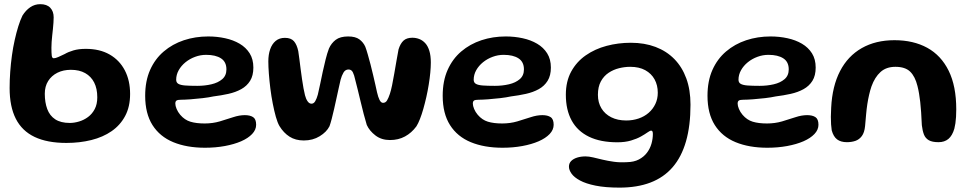

<svg xmlns="http://www.w3.org/2000/svg" viewBox="-20 -654 4544 898"><path d="M290.5 14.5Q201 14.5 142 -13.5Q83 -41.5 54 -98.5Q25 -155.5 25 -242Q25 -279 27.8 -317.8Q30.5 -356.5 35.8 -394.5Q41 -432.5 48.8 -467Q56.5 -501.5 65.5 -530.5Q74.5 -559.5 85 -581Q100.5 -606 121.5 -620.2Q142.5 -634.5 168.5 -634.5Q199 -634.5 215 -617.8Q231 -601 231 -573Q231 -561.5 230 -547.5Q229 -533.5 227.5 -518.2Q226 -503 224.2 -487.8Q222.5 -472.5 221.5 -458Q220.5 -443.5 220.5 -431Q220.5 -406.5 222 -394Q223.5 -381.5 231.5 -381.5Q239.5 -381.5 253 -387.5Q266.5 -393.5 283 -401.5Q299 -411 323.2 -418.2Q347.5 -425.5 381.5 -425.5Q446.5 -425.5 492.8 -399Q539 -372.5 563.8 -325Q588.5 -277.5 588.5 -214.5Q588.5 -155 565.5 -111.8Q542.5 -68.5 502 -40.5Q461.5 -12.5 407.2 1Q353 14.5 290.5 14.5ZM306.5 -79Q327.5 -79 350 -85.8Q372.5 -92.5 391.8 -106.8Q411 -121 423 -143.8Q435 -166.5 435 -199Q435 -239.5 420.5 -268Q406 -296.5 378.5 -312Q351 -327.5 311.5 -327.5Q276 -327.5 248.5 -313.8Q221 -300 205.2 -275Q189.5 -250 189.5 -215.5Q189.5 -175 201 -144Q212.5 -113 238.2 -96Q264 -79 306.5 -79Z M939 37Q853.5 37 790.5 11Q727.5 -15 693.2 -69Q659 -123 659 -206Q659 -275 682 -326.8Q705 -378.5 745.8 -413.2Q786.5 -448 840 -465.8Q893.5 -483.5 954 -483.5Q995 -483.5 1033 -475.2Q1071 -467 1100.8 -449.5Q1130.5 -432 1147.8 -404.5Q1165 -377 1165 -338Q1165 -300.5 1149.8 -276Q1134.5 -251.5 1108.2 -237Q1082 -222.5 1048.2 -215Q1014.5 -207.5 978 -203Q957.5 -198.5 928.2 -195Q899 -191.5 871 -189.5Q843 -187.5 826.5 -187.5Q811.5 -187.5 805.8 -183.8Q800 -180 800 -169.5Q800 -159 806 -144.5Q812 -130 823 -117Q843.5 -93 870.5 -84.8Q897.5 -76.5 937.5 -76.5Q974.5 -76.5 1007.8 -86.2Q1041 -96 1070.2 -105.8Q1099.5 -115.5 1125 -115.5Q1149.5 -115.5 1163.8 -106.2Q1178 -97 1178 -70.5Q1178 -47 1159.2 -27.2Q1140.5 -7.5 1107.8 6.8Q1075 21 1031.5 29Q988 37 939 37ZM903 -252.5Q938 -252.5 969 -259.8Q1000 -267 1019.5 -283.8Q1039 -300.5 1039 -329.5Q1039 -364.5 1013.8 -381Q988.5 -397.5 944 -397.5Q917.5 -397.5 892.5 -388.2Q867.5 -379 847.5 -362.8Q827.5 -346.5 815.8 -325.5Q804 -304.5 804 -281Q804 -268 814 -262Q824 -256 845.8 -254.2Q867.5 -252.5 903 -252.5Z M1401 3Q1362 3 1334.2 -14.8Q1306.5 -32.5 1287 -64.5Q1278 -80 1270.2 -107.5Q1262.5 -135 1255.8 -169.2Q1249 -203.5 1244.5 -239.8Q1240 -276 1237.5 -309.2Q1235 -342.5 1235 -367Q1235 -398.5 1243.5 -423.2Q1252 -448 1269.2 -462.5Q1286.5 -477 1312.5 -477Q1341 -477 1354.8 -461.2Q1368.5 -445.5 1375 -415Q1377.5 -399.5 1380.2 -377.8Q1383 -356 1386 -332Q1389 -308 1392.5 -284.5Q1396 -261 1399.5 -241.2Q1403 -221.5 1406.5 -208.5Q1411 -191 1418.8 -180Q1426.5 -169 1437 -169Q1447.5 -169 1454.5 -181Q1461.5 -193 1466.5 -211.5Q1472 -233.5 1477.5 -261.2Q1483 -289 1489.5 -318.5Q1496 -348 1503 -376.2Q1510 -404.5 1518.5 -427Q1529.5 -452 1550.2 -467.8Q1571 -483.5 1608.5 -483.5Q1642.5 -483.5 1661 -469.8Q1679.5 -456 1688.5 -435.5Q1694 -421 1700.2 -399.2Q1706.5 -377.5 1713 -352.5Q1719.5 -327.5 1725.2 -302.8Q1731 -278 1735.8 -256.8Q1740.5 -235.5 1743.5 -222Q1748.5 -200 1755.2 -186.5Q1762 -173 1771.5 -173Q1783.5 -173 1790.2 -184.2Q1797 -195.5 1803.5 -215Q1808.5 -230 1813.8 -255.2Q1819 -280.5 1824.2 -310.8Q1829.5 -341 1834.5 -370.5Q1839.5 -400 1844 -423Q1852.5 -450.5 1867.2 -464Q1882 -477.5 1908.5 -477.5Q1925.5 -477.5 1941 -471.5Q1956.5 -465.5 1968.8 -452.2Q1981 -439 1988 -416.5Q1995 -394 1995 -361.5Q1995 -340.5 1992.5 -314Q1990 -287.5 1985.2 -258.2Q1980.5 -229 1974 -200.2Q1967.5 -171.5 1960 -145Q1952.5 -118.5 1944.2 -97.5Q1936 -76.5 1927.5 -63Q1905 -32.5 1874.2 -15.8Q1843.5 1 1804 1Q1764 1 1736 -20.5Q1708 -42 1695.5 -69.5Q1688.5 -92 1681.2 -120.2Q1674 -148.5 1666.8 -178.2Q1659.5 -208 1653 -235.2Q1646.5 -262.5 1641 -282.5Q1637 -302 1630.5 -315.5Q1624 -329 1610 -329Q1595 -329 1586.5 -314.5Q1578 -300 1573 -281Q1569.5 -266 1564.5 -243.5Q1559.5 -221 1554 -195.5Q1548.5 -170 1542.8 -144.8Q1537 -119.5 1531.5 -98.2Q1526 -77 1521 -63.5Q1507.5 -36.5 1475.2 -16.8Q1443 3 1401 3Z M2330.5 37Q2245 37 2182 11Q2119 -15 2084.8 -69Q2050.5 -123 2050.5 -206Q2050.5 -275 2073.5 -326.8Q2096.5 -378.5 2137.2 -413.2Q2178 -448 2231.5 -465.8Q2285 -483.5 2345.5 -483.5Q2386.5 -483.5 2424.5 -475.2Q2462.5 -467 2492.2 -449.5Q2522 -432 2539.2 -404.5Q2556.5 -377 2556.5 -338Q2556.5 -300.5 2541.2 -276Q2526 -251.5 2499.8 -237Q2473.5 -222.5 2439.8 -215Q2406 -207.5 2369.5 -203Q2349 -198.5 2319.8 -195Q2290.5 -191.5 2262.5 -189.5Q2234.5 -187.5 2218 -187.5Q2203 -187.5 2197.2 -183.8Q2191.5 -180 2191.5 -169.5Q2191.5 -159 2197.5 -144.5Q2203.5 -130 2214.5 -117Q2235 -93 2262 -84.8Q2289 -76.5 2329 -76.5Q2366 -76.5 2399.2 -86.2Q2432.5 -96 2461.8 -105.8Q2491 -115.5 2516.5 -115.5Q2541 -115.5 2555.2 -106.2Q2569.5 -97 2569.5 -70.5Q2569.5 -47 2550.8 -27.2Q2532 -7.5 2499.2 6.8Q2466.5 21 2423 29Q2379.5 37 2330.5 37ZM2294.5 -252.5Q2329.5 -252.5 2360.5 -259.8Q2391.5 -267 2411 -283.8Q2430.5 -300.5 2430.5 -329.5Q2430.5 -364.5 2405.2 -381Q2380 -397.5 2335.5 -397.5Q2309 -397.5 2284 -388.2Q2259 -379 2239 -362.8Q2219 -346.5 2207.2 -325.5Q2195.5 -304.5 2195.5 -281Q2195.5 -268 2205.5 -262Q2215.5 -256 2237.2 -254.2Q2259 -252.5 2294.5 -252.5Z M2877.5 223.5Q2811 223.5 2765.5 214.2Q2720 205 2692.8 190.2Q2665.5 175.5 2653.2 158.2Q2641 141 2641 125.5Q2641 109.5 2651.5 99Q2662 88.5 2679.5 83Q2697 77.5 2718.5 77.5Q2734 77.5 2754.2 82.2Q2774.5 87 2798.5 92.8Q2822.5 98.5 2850.8 102.5Q2879 106.5 2912 104.5Q2945 104 2968.2 91.8Q2991.5 79.5 3006 60.2Q3020.5 41 3027 18Q3033.5 -5 3033.5 -27.5Q3033.5 -32 3032.8 -35.5Q3032 -39 3030.2 -41Q3028.5 -43 3025.5 -43Q3020 -43 3008.5 -34.8Q2997 -26.5 2978 -15.8Q2959 -5 2931.5 3.2Q2904 11.5 2867.5 11.5Q2788.5 11.5 2734.8 -14.5Q2681 -40.5 2653.8 -90.2Q2626.5 -140 2626.5 -211Q2626.5 -273.5 2651.5 -319.2Q2676.5 -365 2719.5 -395Q2762.5 -425 2817 -439.5Q2871.5 -454 2930.5 -454Q2994.5 -454 3046 -434.5Q3097.5 -415 3134 -377.8Q3170.5 -340.5 3190 -287Q3209.5 -233.5 3209.5 -164.5Q3209.5 -66 3188.5 7Q3167.5 80 3126 128Q3084.5 176 3022.2 199.8Q2960 223.5 2877.5 223.5ZM2909 -90.5Q2940 -90.5 2967 -99.8Q2994 -109 3014 -126.5Q3034 -144 3045.2 -167.8Q3056.5 -191.5 3056.5 -220.5Q3056.5 -255.5 3041.5 -282.8Q3026.5 -310 2997.8 -325.8Q2969 -341.5 2927.5 -341.5Q2902 -341.5 2875.5 -335Q2849 -328.5 2826.5 -313.5Q2804 -298.5 2790.2 -273.2Q2776.5 -248 2776.5 -210.5Q2776.5 -174.5 2792.8 -147.5Q2809 -120.5 2838.8 -105.5Q2868.5 -90.5 2909 -90.5Z M3569 37Q3483.5 37 3420.5 11Q3357.5 -15 3323.2 -69Q3289 -123 3289 -206Q3289 -275 3312 -326.8Q3335 -378.5 3375.8 -413.2Q3416.5 -448 3470 -465.8Q3523.5 -483.5 3584 -483.5Q3625 -483.5 3663 -475.2Q3701 -467 3730.8 -449.5Q3760.5 -432 3777.8 -404.5Q3795 -377 3795 -338Q3795 -300.5 3779.8 -276Q3764.5 -251.5 3738.2 -237Q3712 -222.5 3678.2 -215Q3644.5 -207.5 3608 -203Q3587.5 -198.5 3558.2 -195Q3529 -191.5 3501 -189.5Q3473 -187.5 3456.5 -187.5Q3441.5 -187.5 3435.8 -183.8Q3430 -180 3430 -169.5Q3430 -159 3436 -144.5Q3442 -130 3453 -117Q3473.5 -93 3500.5 -84.8Q3527.5 -76.5 3567.5 -76.5Q3604.5 -76.5 3637.8 -86.2Q3671 -96 3700.2 -105.8Q3729.5 -115.5 3755 -115.5Q3779.5 -115.5 3793.8 -106.2Q3808 -97 3808 -70.5Q3808 -47 3789.2 -27.2Q3770.5 -7.5 3737.8 6.8Q3705 21 3661.5 29Q3618 37 3569 37ZM3533 -252.5Q3568 -252.5 3599 -259.8Q3630 -267 3649.5 -283.8Q3669 -300.5 3669 -329.5Q3669 -364.5 3643.8 -381Q3618.5 -397.5 3574 -397.5Q3547.5 -397.5 3522.5 -388.2Q3497.5 -379 3477.5 -362.8Q3457.5 -346.5 3445.8 -325.5Q3434 -304.5 3434 -281Q3434 -268 3444 -262Q3454 -256 3475.8 -254.2Q3497.5 -252.5 3533 -252.5Z M3941 11Q3912.5 11 3895.2 -2Q3878 -15 3870 -44.5Q3868 -57 3867 -72.5Q3866 -88 3866 -107.8Q3866 -127.5 3867.5 -150.5Q3872.5 -251 3909 -321.5Q3945.5 -392 4010.5 -429Q4075.5 -466 4163.5 -466Q4252 -466 4316.8 -430.5Q4381.5 -395 4417 -323.2Q4452.5 -251.5 4452.5 -142.5Q4452.5 -123.5 4451.5 -107.2Q4450.5 -91 4448.5 -77.2Q4446.5 -63.5 4443.5 -52Q4434 -19.5 4415.8 -4.2Q4397.5 11 4369.5 11Q4340 11 4324 1.8Q4308 -7.5 4301.2 -25.2Q4294.5 -43 4291.5 -68.5Q4290 -102.5 4288.2 -129.2Q4286.5 -156 4284 -177Q4281.5 -198 4278.5 -216.2Q4275.5 -234.5 4271 -252Q4260 -296.5 4236.8 -319Q4213.5 -341.5 4168 -341.5Q4125 -341.5 4098.2 -317.2Q4071.5 -293 4056 -250Q4049.5 -231 4044.8 -210.2Q4040 -189.5 4036.5 -166.5Q4033 -143.5 4030.8 -118Q4028.5 -92.5 4026 -64Q4023 -34 4011 -17.8Q3999 -1.5 3981 4.8Q3963 11 3941 11Z"/></svg>

Font: Gluten Medium
Style: Regular
Weight: 500
Designer: Tyler Finck
Foundry: Etcetera Type Company
Version: Version 1.300